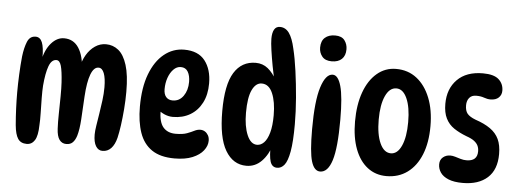

<svg xmlns="http://www.w3.org/2000/svg" viewBox="-51 -932 2942 1090"><g transform="rotate(5 1420.0 -387.0)"><path d="M391 -458Q399 -499 418.5 -532Q438 -565 466.5 -584.5Q495 -604 529 -604Q569 -604 600 -579Q631 -554 649 -497Q667 -440 667 -345Q667 -296 663 -246Q659 -196 653 -153Q647 -110 640 -81Q630 -41 610 -20Q590 1 561 1Q537 1 523 -22Q509 -45 509 -88Q509 -108 514 -139.5Q519 -171 525 -208.5Q531 -246 536 -285Q541 -324 541 -359Q541 -411 530 -439.5Q519 -468 498 -468Q471 -468 454.5 -424.5Q438 -381 433 -298Q429 -224 425.5 -166.5Q422 -109 411 -72Q403 -47 389.5 -33.5Q376 -20 353 -20Q328 -20 313.5 -40Q299 -60 297 -103Q295 -139 296 -188Q297 -237 297.5 -285.5Q298 -334 296 -366Q292 -430 283.5 -460Q275 -490 256 -490Q228 -490 213.5 -450Q199 -410 193 -339Q191 -310 191.5 -267.5Q192 -225 193 -183Q194 -141 192 -113Q191 -53 174.5 -27Q158 -1 129 -1Q95 -1 79 -25Q63 -49 58 -102Q54 -149 52 -195.5Q50 -242 50 -288Q50 -335 52.5 -390Q55 -445 60 -494Q66 -544 80 -578Q94 -612 127 -612Q153 -612 164.5 -583.5Q176 -555 176 -496Q176 -476 173 -459L170 -479Q184 -544 216.5 -580.5Q249 -617 289 -617Q343 -617 372.5 -571.5Q402 -526 405 -446Z M972 8Q891 8 842.5 -25Q794 -58 772.5 -120Q751 -182 751 -268Q751 -377 780 -453.5Q809 -530 859.5 -571Q910 -612 974 -612Q1054 -612 1092.5 -562.5Q1131 -513 1131 -433Q1131 -369 1107 -322.5Q1083 -276 1040.5 -251Q998 -226 942 -226Q917 -226 892.5 -237Q868 -248 849 -267L873 -308Q870 -284 870 -260Q870 -191 895 -161.5Q920 -132 966 -132Q1007 -132 1031 -141Q1055 -150 1071.5 -158.5Q1088 -167 1105 -167Q1119 -167 1130.5 -160Q1142 -153 1149.5 -140Q1157 -127 1157 -109Q1157 -80 1136 -53Q1115 -26 1074 -9Q1033 8 972 8ZM933 -319Q971 -319 994 -351.5Q1017 -384 1017 -432Q1017 -467 1004 -489.5Q991 -512 963 -512Q940 -512 921.5 -493Q903 -474 892.5 -444Q882 -414 882 -379Q882 -350 895.5 -334.5Q909 -319 933 -319Z M1382 14Q1306 14 1262.5 -59.5Q1219 -133 1219 -284Q1219 -434 1262 -503.5Q1305 -573 1385 -573Q1425 -573 1454.5 -549Q1484 -525 1508 -481L1499 -477Q1490 -518 1481.5 -564Q1473 -610 1467 -651.5Q1461 -693 1461 -717Q1461 -751 1471.5 -769.5Q1482 -788 1504 -788Q1536 -788 1556.5 -759.5Q1577 -731 1590 -672Q1603 -619 1613 -546.5Q1623 -474 1629.5 -395.5Q1636 -317 1636 -245Q1636 -145 1626 -89.5Q1616 -34 1598.5 -12Q1581 10 1557 10Q1528 10 1518 -21Q1508 -52 1510 -122H1524Q1505 -60 1468.5 -23Q1432 14 1382 14ZM1432 -110Q1454 -110 1472 -128.5Q1490 -147 1501 -186Q1512 -225 1512 -285Q1512 -362 1491 -410.5Q1470 -459 1429 -459Q1395 -459 1374.5 -416Q1354 -373 1354 -286Q1354 -209 1375 -159.5Q1396 -110 1432 -110Z M1820 -767Q1858 -767 1874.5 -745Q1891 -723 1891 -694Q1891 -658 1870.5 -638.5Q1850 -619 1813 -619Q1776 -619 1758.5 -640.5Q1741 -662 1741 -691Q1741 -729 1762.5 -748Q1784 -767 1820 -767ZM1826 -544Q1857 -544 1874 -484Q1891 -424 1891 -293Q1891 -132 1868.5 -61Q1846 10 1802 10Q1768 10 1752 -42.5Q1736 -95 1736 -226Q1736 -387 1761 -465.5Q1786 -544 1826 -544Z M2179 3Q2117 3 2071 -32.5Q2025 -68 2000 -134Q1975 -200 1975 -291Q1975 -386 2000.5 -457Q2026 -528 2073 -568Q2120 -608 2182 -608Q2250 -608 2299.5 -569.5Q2349 -531 2376.5 -462Q2404 -393 2404 -301Q2404 -207 2376.5 -139Q2349 -71 2298.5 -34Q2248 3 2179 3ZM2193 -128Q2231 -128 2253.5 -178Q2276 -228 2276 -313Q2276 -398 2253.5 -448Q2231 -498 2193 -498Q2154 -498 2131 -448Q2108 -398 2108 -313Q2108 -228 2131 -178Q2154 -128 2193 -128Z M2675 -626Q2738 -626 2765.5 -601Q2793 -576 2793 -537Q2793 -513 2776.5 -497.5Q2760 -482 2730 -482Q2712 -482 2693 -489Q2674 -496 2648 -496Q2622 -496 2608.5 -479.5Q2595 -463 2595 -437Q2595 -406 2608.5 -389.5Q2622 -373 2656 -360Q2707 -343 2740.5 -319.5Q2774 -296 2790 -262Q2806 -228 2806 -177Q2806 -88 2755 -42Q2704 4 2614 4Q2564 4 2532.5 -9Q2501 -22 2486.5 -43.5Q2472 -65 2472 -90Q2472 -116 2489.5 -130.5Q2507 -145 2531 -145Q2544 -145 2559 -140.5Q2574 -136 2590.5 -131Q2607 -126 2624 -126Q2686 -126 2686 -182Q2686 -200 2679.5 -214Q2673 -228 2657.5 -240Q2642 -252 2613 -262Q2571 -278 2540.5 -298.5Q2510 -319 2493.5 -352Q2477 -385 2477 -435Q2477 -521 2529 -573.5Q2581 -626 2675 -626Z"/></g></svg>

Font: DynaPuff Condensed
Style: Regular
Weight: 400
Width: 3
Designer: Toshi Omagari, Jennifer Daniel
Foundry: Google Fonts
Version: Version 2.000